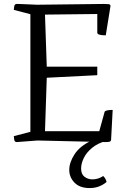

<svg xmlns="http://www.w3.org/2000/svg" viewBox="-20 -720 641 973"><path d="M65 0Q54 0 52 -12.5Q50 -25 50 -30L134 -52V-648L50 -670Q50 -675 52 -687.5Q54 -700 65 -700Q65 -700 71 -700Q77 -700 99 -699Q121 -698 168 -696L508 -700Q522 -700 530.5 -699Q539 -698 540 -690L516 -541Q512 -541 501.5 -541.5Q491 -542 482 -545Q473 -548 473 -555V-649L208 -646L217 -382H473V-339L217 -326L208 -55H483L509 -149Q509 -156 518 -159Q527 -162 537.5 -162.5Q548 -163 551 -163L543 -12Q542 -4 535.5 -2Q529 0 514 0L170 -8ZM434 233Q384 233 357.5 205.5Q331 178 331 141Q331 103 358 61.5Q385 20 443 -7H522Q476 5 447 29Q418 53 404.5 81Q391 109 391 134Q391 163 408.5 176Q426 189 448 189Q478 189 503 172Q516 184 520 202Q507 214 485 223.5Q463 233 434 233Z"/></svg>

Font: Mate
Style: Regular
Weight: 400
Designer: Eduardo Rodriguez Tunni
Foundry: Eduardo Rodriguez Tunni
Version: Version 1.003; ttfautohint (v1.8.4.7-5d5b);gftools[0.9.24]